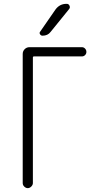

<svg xmlns="http://www.w3.org/2000/svg" viewBox="-20 -975 540 995"><path d="M324.2 -955.1H326.2Q335.9 -955.1 340.3 -945.3Q344.7 -935.5 337.9 -927.7L242.2 -809.6Q227.5 -790 200.2 -790Q192.4 -790 187.5 -797.4Q182.6 -804.7 188.5 -811.5L267.6 -925.8Q289.1 -955.1 324.2 -955.1ZM97.7 -26.4V-695.3Q97.7 -710 107.9 -720.2Q118.2 -730.5 132.8 -730.5H404.3Q414.1 -730.5 420.9 -723.1Q427.7 -715.8 427.7 -706.1Q427.7 -696.3 420.9 -689.5Q414.1 -682.6 404.3 -682.6H155.3Q150.4 -682.6 150.4 -677.7V-26.4Q150.4 -16.6 142.1 -8.3Q133.8 0 124 0Q114.3 0 106 -7.8Q97.7 -15.6 97.7 -26.4Z"/></svg>

Font: Rounded-L Mgen+ 1m light
Style: Regular
Weight: 200
Designer: [Source Han Sans]
Ryoko NISHIZUKA  (kana & ideographs); Paul D. Hunt (Latin, Greek & Cyrillic); Wenlong ZHANG  (bopomofo
Version: Version 1.059.20150602